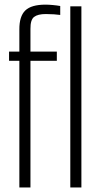

<svg xmlns="http://www.w3.org/2000/svg" viewBox="-20 -828 440 848"><path d="M65.5 0V-559.5H20V-600H65.5V-697.5Q65 -756 91.8 -781.8Q118.5 -807.5 181 -807.5Q194.5 -807.5 213.2 -805.8Q232 -804 246 -801.5V-762Q234.5 -763.5 218.2 -764.8Q202 -766 182.5 -766Q147 -766 130.5 -753.2Q114 -740.5 114.5 -700V-600H231V-559.5H114.5V0ZM290.5 0V-800H339.5V0Z"/></svg>

Font: Big Shoulders Text ExtraLight
Style: Regular
Weight: 250
Version: Version 2.002